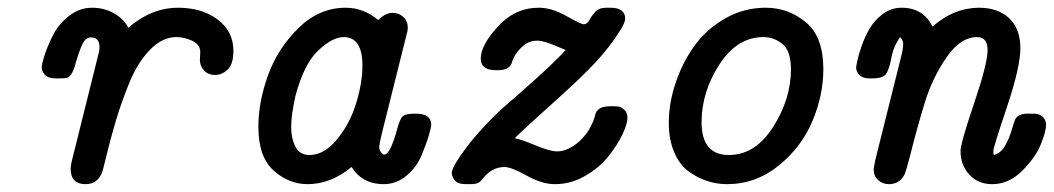

<svg xmlns="http://www.w3.org/2000/svg" viewBox="-20 -468 2701 492"><path d="M86.9 -295.9Q86.9 -303.7 94 -325.9Q101.1 -348.1 115 -376.5Q128.9 -404.8 156 -426.5Q183.1 -448.2 215.8 -448.2Q246.6 -448.2 271.7 -434.1Q296.9 -419.9 309.1 -397Q367.2 -447.8 436 -448.2Q498 -448.2 538.1 -417.7Q578.1 -387.2 578.1 -337.9Q578.1 -303.7 563.5 -289.8Q548.8 -275.9 530.8 -275.9Q513.7 -275.9 502.9 -287.4Q492.2 -298.8 492.2 -314.9Q492.2 -317.9 492.7 -324Q493.2 -330.1 493.2 -334Q493.2 -354 472.7 -363.5Q452.1 -373 432.1 -373Q396 -373 364.5 -340.6Q333 -308.1 312.5 -258.5Q292 -209 277.6 -160.9Q263.2 -112.8 253.2 -70.8Q243.2 -28.8 240.2 -22.9Q228 3.9 199.2 3.9Q161.1 3.9 161.1 -35.2Q161.1 -40 163.1 -51.8L233.9 -335.9Q234.9 -339.8 234.9 -348.1Q234.9 -372.1 212.9 -372.1Q200.7 -372.1 192.9 -358.2Q185.1 -344.2 173.8 -306.2Q168.9 -287.1 163.1 -278.6Q157.2 -270 151.6 -268.6Q146 -267.1 131.8 -267.1H123Q104 -267.1 95.5 -275.9Q86.9 -284.7 86.9 -295.9Z M642.1 -143.1Q642.1 -207 667 -275.6Q691.9 -344.2 744.9 -396.2Q797.9 -448.2 865.7 -448.2Q911.6 -448.2 948.7 -417H949.7Q967.8 -435.1 985.8 -435.1Q1002 -435.1 1013.4 -424.6Q1024.9 -414.1 1024.9 -397Q1024.9 -388.2 1021 -376L958 -124Q952.1 -98.1 951.7 -91.8Q951.7 -85 954.8 -80.1Q958 -75.2 960.4 -73.5Q962.9 -71.8 964.8 -71.8Q980 -71.8 998 -138.2Q1004.9 -164.1 1012.5 -170.4Q1020 -176.8 1043.9 -176.8H1045.9Q1085 -176.8 1085 -147.9Q1085 -142.1 1078.9 -121.1Q1072.8 -100.1 1060.3 -70.1Q1047.9 -40 1022 -18.1Q996.1 3.9 962.9 3.9Q908.7 3.9 880.9 -40Q827.6 3.9 768.1 3.9Q720.2 3.9 681.2 -31Q642.1 -65.9 642.1 -143.1ZM726.1 -142.1Q726.1 -113.3 737.1 -92Q748 -70.8 772.9 -70.8Q811 -70.8 844 -111.3Q877 -151.9 892.8 -203.9Q908.7 -255.9 908.7 -299.8Q908.7 -373 860.8 -373Q832 -373 795.4 -338.6Q758.8 -304.2 736.8 -221.2Q726.1 -172.9 726.1 -142.1Z M1137.7 -24.9Q1137.7 -32.7 1147 -48.8Q1171.9 -89.8 1208.3 -130.4Q1244.6 -170.9 1277.8 -199.5Q1311 -228 1355.5 -268.1Q1399.9 -308.1 1429.7 -339.8Q1424.8 -341.8 1406.7 -349.4Q1388.7 -356.9 1377.2 -360.4Q1365.7 -363.8 1356 -363.8Q1335 -363.8 1318.8 -348.9Q1302.7 -334 1296.9 -321Q1291 -308.1 1291 -305.2Q1283.2 -288.1 1255.9 -288.1H1251Q1211.9 -288.1 1211.9 -317.9Q1211.9 -352.1 1255.9 -400.1Q1299.8 -448.2 1360.8 -448.2Q1394 -448.2 1431.4 -427Q1468.8 -405.8 1475.6 -405.8Q1484.4 -405.8 1490 -416.3Q1495.6 -426.8 1505.1 -437.5Q1514.6 -448.2 1533.7 -448.2H1543.9Q1582 -448.2 1582 -419.9Q1582 -412.1 1571.8 -394Q1543.9 -349.1 1507.8 -310.1Q1471.7 -271 1399.7 -206.5Q1327.6 -142.1 1298.8 -113.8Q1315.9 -110.8 1352.3 -95.5Q1388.7 -80.1 1407.7 -80.1Q1435.5 -80.1 1464.8 -106Q1483.9 -124 1493.4 -143.1Q1502.9 -162.1 1504.9 -172.6Q1506.8 -183.1 1515.9 -189.5Q1524.9 -195.8 1545.9 -195.8Q1563 -195.8 1565.9 -194.8Q1573.7 -192.9 1580.8 -185.5Q1587.9 -178.2 1587.9 -167Q1587.9 -150.9 1575 -123.5Q1562 -96.2 1538.8 -67.1Q1515.6 -38.1 1479.2 -17.1Q1442.9 3.9 1401.9 3.9Q1368.7 3.9 1329.3 -18.1Q1290 -40 1272.9 -40Q1248 -40 1228 -22Q1224.1 -19 1217.5 -10.5Q1210.9 -2 1204.3 1Q1197.8 3.9 1184.6 3.9H1173.8Q1152.8 3.9 1145.3 -6.1Q1137.7 -16.1 1137.7 -24.9Z M1693.8 -153.8Q1693.8 -202.6 1710.7 -253.9Q1727.5 -305.2 1758.1 -348.6Q1788.6 -392.1 1837.2 -420.2Q1885.7 -448.2 1941.9 -448.2Q2000 -448.2 2044.9 -411.1Q2089.8 -374 2089.8 -291Q2089.8 -224.1 2061.8 -157.5Q2033.7 -90.8 1975.1 -43.5Q1916.5 3.9 1842.8 3.9Q1817.9 3.9 1793.7 -3.7Q1769.5 -11.2 1746.1 -27.6Q1722.7 -43.9 1708.3 -76.4Q1693.8 -108.9 1693.8 -153.8ZM1777.8 -154.8Q1777.8 -70.8 1847.7 -70.8Q1915.5 -70.8 1961.2 -142.8Q2006.8 -214.8 2006.8 -290Q2006.8 -337.9 1984.9 -355.5Q1962.9 -373 1936.5 -373Q1868.7 -373 1823.2 -302.5Q1777.8 -231.9 1777.8 -154.8Z M2173.8 -295.9Q2173.8 -297.9 2176.8 -312Q2179.7 -326.2 2187.7 -349.6Q2195.8 -373 2208.3 -394.5Q2220.7 -416 2242.2 -432.1Q2263.7 -448.2 2290.5 -448.2Q2345.7 -448.2 2369.6 -399.9Q2423.8 -447.8 2488.8 -448.2Q2537.6 -448.2 2566.2 -421.1Q2594.7 -394 2594.7 -344.2Q2594.7 -296.4 2560.1 -193.1Q2525.4 -89.8 2525.4 -81.1Q2525.4 -74.2 2526.4 -70.8Q2543.5 -74.7 2554.4 -92.8Q2565.4 -110.8 2572.5 -135Q2579.6 -159.2 2581.5 -162.1Q2589.4 -176.8 2613.3 -176.8Q2614.3 -176.8 2614.7 -176.8H2629.4Q2643.6 -176.8 2652.1 -168.5Q2660.6 -160.2 2660.6 -147.9Q2660.6 -131.8 2647.2 -98.4Q2633.8 -64.9 2599.6 -30.5Q2565.4 3.9 2522.5 3.9Q2486.3 3.9 2463.9 -20.5Q2441.4 -44.9 2441.4 -81.1Q2441.4 -101.1 2476.1 -203.1Q2510.7 -305.2 2510.7 -339.8Q2510.7 -373 2483.4 -373Q2441.4 -373 2405.5 -321Q2369.6 -269 2350.6 -207.5Q2331.5 -146 2316.2 -85Q2300.8 -23.9 2296.4 -18.1Q2283.2 3.9 2257.8 3.9Q2241.7 3.9 2230.2 -6.6Q2218.8 -17.1 2218.8 -34.2Q2218.8 -37.1 2222.7 -57.1L2288.6 -320.8Q2294.4 -342.8 2294.4 -355Q2294.4 -364.7 2286.6 -373Q2269.5 -349.1 2264.2 -320.1Q2258.8 -291 2251 -279.1Q2243.2 -267.1 2215.8 -267.1H2208.5Q2190.4 -267.1 2182.1 -275.9Q2173.8 -284.7 2173.8 -295.9Z"/></svg>

Font: CMU Typewriter Text
Style: BoldItalic
Weight: 700
Italic angle: -14.04°
Version: Version 0.7.0